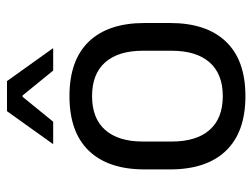

<svg xmlns="http://www.w3.org/2000/svg" viewBox="-108 -616 735 560"><g transform="rotate(-90 260.0 -335.5)"><path d="M260.1 12.3Q155.2 12.3 100.8 -44.5Q46.4 -101.2 46.4 -207.7V-281.9Q46.4 -388 100.9 -444.5Q155.3 -500.9 260.1 -500.9Q364.9 -500.9 419.1 -444.5Q473.4 -388 473.4 -281.9V-207.7Q473.4 -101.2 419.1 -44.5Q364.9 12.3 260.1 12.3ZM260.1 -53.7Q324.8 -53.7 358.6 -92.2Q392.5 -130.7 392.5 -203V-286.6Q392.5 -358.5 358.7 -396.7Q324.9 -435 260.1 -435Q195.3 -435 161.5 -396.7Q127.7 -358.5 127.7 -286.6V-203Q127.7 -130.7 161.5 -92.2Q195.3 -53.7 260.1 -53.7ZM216.2 -683.1H304L399.3 -549.7V-548.4H334.7L262 -637.7H258.2L185.5 -548.4H120.9V-549.7Z"/></g></svg>

Font: Anek Odia Medium
Style: Regular
Weight: 500
Designer: Yesha Goshar & Mahesh Sahu (Odia), Yesha Goshar (Latin)
Foundry: Ek Type
Version: Version 1.003